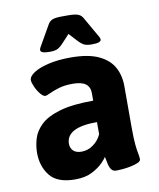

<svg xmlns="http://www.w3.org/2000/svg" viewBox="-82 -783 709 856"><g transform="rotate(-10 272.5 -355.0)"><path d="M176 -572Q135 -572 135 -587Q135 -592 138.5 -598.5Q142 -605 148 -615L192 -692Q200 -707 213.5 -712.5Q227 -718 258 -718H286Q317 -718 331 -712Q345 -706 352 -692L396 -615Q402 -605 405.5 -598.5Q409 -592 409 -587Q409 -572 368 -572Q342 -572 330 -579Q318 -586 308 -597L272 -636L236 -597Q226 -586 214 -579Q202 -572 176 -572ZM190 8Q109 8 75.5 -34.5Q42 -77 42 -138Q42 -169 51.5 -201.5Q61 -234 90 -262Q119 -290 176.5 -307Q234 -324 329 -324V-357Q329 -386 310.5 -400Q292 -414 251 -414Q215 -414 188.5 -406Q162 -398 145.5 -390Q129 -382 123 -382Q113 -382 100.5 -397.5Q88 -413 79.5 -432.5Q71 -452 71 -462Q71 -479 95.5 -495Q120 -511 163.5 -521Q207 -531 262 -531Q341 -531 388 -509.5Q435 -488 456 -450.5Q477 -413 477 -364V-176Q477 -124 480 -96.5Q483 -69 486 -55.5Q489 -42 489 -31Q489 -22 475.5 -16Q462 -10 442.5 -6Q423 -2 404.5 -0.5Q386 1 377 1Q361 1 353.5 -10.5Q346 -22 343 -38.5Q340 -55 337 -68Q334 -62 316.5 -43.5Q299 -25 267.5 -8.5Q236 8 190 8ZM239 -109Q268 -109 292.5 -127Q317 -145 329 -172V-227Q189 -227 189 -153Q189 -134 201.5 -121.5Q214 -109 239 -109Z"/></g></svg>

Font: Asap
Style: Bold
Weight: 700
Designer: Pablo Cosgaya
Foundry: Omnibus-Type
Version: Version 3.001; ttfautohint (v1.8.3)